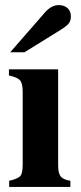

<svg xmlns="http://www.w3.org/2000/svg" viewBox="-20 -733 318 753"><path d="M256 0H16V-24Q51 -32 60 -43Q69 -54 69 -88V-373Q69 -406 58.5 -418Q48 -430 15 -437V-461H208V-85Q208 -53 218.5 -40.5Q229 -28 256 -24ZM20 -528 157 -685Q182 -713 210 -713Q232 -713 245 -701Q258 -689 258 -669Q258 -652 250 -641.5Q242 -631 218 -616L76 -528Z"/></svg>

Font: STIX
Style: Bold
Weight: 700
Designer: MicroPress Inc., with final additions and corrections provided by Coen Hoffman, Elsevier (retired)
Version: Version 1.1.1